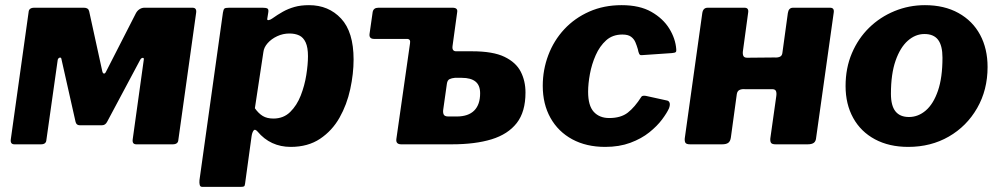

<svg xmlns="http://www.w3.org/2000/svg" viewBox="-20 -560 3877 745"><path d="M36 0Q19 0 22 -20L91 -513Q92 -530 113 -530H306Q323 -530 326 -516L377 -283Q379 -275 383.5 -274.5Q388 -274 392 -283L507 -508Q512 -518 521 -524Q530 -530 540 -530H727Q744 -530 741 -510L672 -17Q671 0 650 0H509Q492 0 495 -20L538 -329Q539 -336 533.5 -335.5Q528 -335 524 -328L396 -88Q389 -74 376 -74H289Q276 -74 273 -88L219 -328Q218 -338 212 -336.5Q206 -335 204 -328L160 -17Q159 0 139 0Z M764 165Q757 165 755 157.5Q753 150 754 139L845 -511Q847 -523 850.5 -526.5Q854 -530 869 -530H999Q1012 -530 1017.5 -527Q1023 -524 1021 -512L1017 -487Q1016 -481 1022.5 -482Q1029 -483 1036 -488Q1057 -503 1077.5 -514.5Q1098 -526 1122.5 -533Q1147 -540 1179 -540Q1255 -540 1303.5 -488Q1352 -436 1352 -329Q1352 -274 1339 -214Q1326 -154 1297.5 -103.5Q1269 -53 1222 -21.5Q1175 10 1108 10Q1069 10 1036.5 -5Q1004 -20 979 -50Q969 -61 963.5 -53Q958 -45 956 -30L931 152Q930 161 927 163Q924 165 916 165H764ZM1041 -100Q1080 -100 1106 -125.5Q1132 -151 1147 -189.5Q1162 -228 1168.5 -269Q1175 -310 1175 -342Q1175 -376 1166 -395.5Q1157 -415 1141 -422.5Q1125 -430 1103 -430Q1078 -430 1055.5 -419.5Q1033 -409 1018.5 -392.5Q1004 -376 1002 -358L969 -140Q983 -120 999.5 -110Q1016 -100 1041 -100Z M1537 0Q1515 0 1518 -21L1571 -392Q1574 -409 1559 -409H1432Q1411 -409 1414 -429L1426 -513Q1429 -530 1448 -530H1736Q1757 -530 1754 -513L1736 -382Q1733 -361 1750 -361H1812Q1893 -361 1937.5 -339.5Q1982 -318 2000.5 -282Q2019 -246 2019 -201Q2019 -126 1985 -82.5Q1951 -39 1887.5 -19.5Q1824 0 1733 0ZM1720 -108H1752Q1797 -108 1820 -131Q1843 -154 1843 -198Q1843 -229 1825 -243.5Q1807 -258 1772 -258H1745Q1733 -257 1724.5 -253Q1716 -249 1714 -235L1700 -136Q1698 -124 1701.5 -116Q1705 -108 1720 -108Z M2392 -540Q2462 -540 2507.5 -514Q2553 -488 2577 -449Q2601 -410 2604 -369Q2605 -361 2602 -358Q2599 -355 2587 -354L2470 -346Q2463 -345 2460 -351.5Q2457 -358 2455 -369Q2451 -383 2445.5 -396Q2440 -409 2428.5 -417.5Q2417 -426 2395 -426Q2357 -426 2332 -403.5Q2307 -381 2291.5 -346Q2276 -311 2269 -273Q2262 -235 2262 -204Q2262 -150 2284 -126Q2306 -102 2344 -102Q2389 -102 2416 -123Q2443 -144 2469 -185Q2473 -190 2486 -188L2568 -170Q2575 -169 2578 -161.5Q2581 -154 2576 -140Q2568 -122 2549 -96.5Q2530 -71 2499.5 -46.5Q2469 -22 2426 -6Q2383 10 2328 10Q2255 10 2200.5 -19.5Q2146 -49 2116 -102.5Q2086 -156 2086 -227Q2086 -289 2107.5 -346Q2129 -403 2169.5 -446.5Q2210 -490 2266.5 -515Q2323 -540 2392 -540Z M2658 0Q2644 0 2640 -5.5Q2636 -11 2637 -23L2705 -509Q2708 -530 2726 -530H2869Q2886 -530 2883 -511L2863 -364Q2861 -352 2864 -344Q2867 -336 2879 -336L2985 -337Q2998 -336 3006.5 -340Q3015 -344 3016 -356L3037 -509Q3040 -530 3057 -530H3201Q3218 -530 3215 -511L3147 -27Q3146 -12 3138 -6Q3130 0 3114 0H2990Q2976 0 2972 -5.5Q2968 -11 2969 -23L2992 -186Q2994 -199 2991 -206.5Q2988 -214 2976 -214H2870Q2858 -215 2849.5 -211Q2841 -207 2839 -195L2816 -27Q2814 -12 2806 -6Q2798 0 2782 0Z M3504 10Q3430 10 3375 -19.5Q3320 -49 3290.5 -102.5Q3261 -156 3261 -226Q3261 -296 3285.5 -353.5Q3310 -411 3352.5 -452.5Q3395 -494 3451 -517Q3507 -540 3569 -540Q3644 -540 3699 -509.5Q3754 -479 3783 -425Q3812 -371 3812 -300Q3812 -211 3771.5 -140.5Q3731 -70 3661.5 -30Q3592 10 3504 10ZM3507 -106Q3543 -106 3572.5 -131.5Q3602 -157 3619.5 -208Q3637 -259 3637 -336Q3637 -383 3620 -405.5Q3603 -428 3567 -428Q3532 -428 3502.5 -402Q3473 -376 3455 -324.5Q3437 -273 3437 -196Q3437 -150 3454.5 -128Q3472 -106 3507 -106Z"/></svg>

Font: Libre Franklin ExtraBold
Style: Italic
Weight: 800
Italic angle: -8°
Designer: Pablo Impallari, Rodrigo Fuenzalida, Nhung Nguyen
Foundry: Impallari Type
Version: Version 3.000